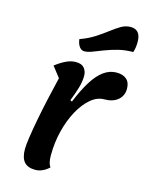

<svg xmlns="http://www.w3.org/2000/svg" viewBox="-130 -938 799 1043"><g transform="rotate(15 270.0 -417.0)"><path d="M172 25Q129 25 109 1.5Q89 -22 89 -71Q89 -91 95.5 -136Q102 -181 113.5 -241.5Q125 -302 139.5 -366.5Q154 -431 168 -489L122 -548Q150 -570 178.5 -584Q207 -598 235 -598Q268 -598 282.5 -580Q297 -562 297 -537Q297 -503 286 -467Q275 -431 259 -390L269 -385Q298 -456 328 -504Q358 -552 391.5 -576Q425 -600 463 -600Q500 -600 520 -582Q540 -564 540 -529Q540 -490 512 -466Q484 -442 435 -442Q396 -442 360 -411.5Q324 -381 295.5 -329Q267 -277 250.5 -211Q234 -145 234 -73Q234 -29 249 -9Q212 25 172 25ZM263 -666Q247 -666 235.5 -680.5Q224 -695 220 -723Q267 -740 302 -762.5Q337 -785 365.5 -807Q394 -829 419.5 -844Q445 -859 473 -859Q530 -859 530 -790Q530 -774 528 -759Q526 -744 521 -731Q476 -731 437 -721Q398 -711 365.5 -698.5Q333 -686 307.5 -676Q282 -666 263 -666Z"/></g></svg>

Font: Lemonada Medium
Style: Regular
Weight: 500
Designer: Mohamed Gaber (Arabic), Eduardo Tunni (Latin)
Foundry: Kief Type Foundry
Version: Version 4.004; ttfautohint (v1.8.2)